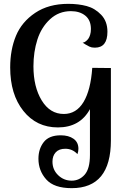

<svg xmlns="http://www.w3.org/2000/svg" viewBox="-20 -772 633 999"><path d="M33 -421Q33 -513 63 -585.5Q93 -658 163 -705Q233 -752 335 -752Q388 -752 431 -740.5Q474 -729 506.5 -695Q539 -661 539 -607Q539 -524 474 -524Q470 -524 467 -524.5Q464 -525 461 -525Q458 -525 455 -526Q452 -527 450 -528L444 -530Q440 -532 438 -533.5Q436 -535 431.5 -537Q427 -539 425 -540.5Q423 -542 418 -545Q413 -548 410 -550Q412 -550 416.5 -551.5Q421 -553 427.5 -558Q434 -563 439.5 -570.5Q445 -578 449 -591Q453 -604 453 -621Q453 -667 424 -690.5Q395 -714 349 -714Q286 -714 240.5 -672Q195 -630 174.5 -566Q154 -502 154 -427Q154 -320 197 -249.5Q240 -179 312 -179Q377 -179 414.5 -241Q452 -303 460 -419L557 -418V-42Q557 207 353 207Q261 207 220.5 161.5Q180 116 180 54Q180 3 207.5 -32.5Q235 -68 296 -68Q337 -68 362.5 -50Q388 -32 388 2Q388 16 383 30Q357 2 320 2Q287 2 270 20.5Q253 39 253 69Q253 111 282.5 139.5Q312 168 353 168Q393 168 420.5 137Q448 106 448 34V-204Q396 -109 281 -109Q170 -109 101.5 -195Q33 -281 33 -421Z"/></svg>

Font: Lobster Two
Style: Regular
Weight: 400
Designer: Pablo Impallari
Foundry: Pablo Impallari. www.impallari.com
Version: Version 1.006